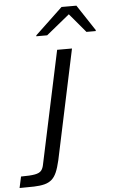

<svg xmlns="http://www.w3.org/2000/svg" viewBox="-166 -775 598 1017"><g transform="rotate(-5 133.5 -266.0)"><path d="M-104 202 -91 142Q-42 142 -17.5 137.5Q7 133 17 121Q27 109 31 86L158 -510H237L113 74Q104 113 93.5 137Q83 161 67.5 174.5Q52 188 29 194Q6 200 -26.5 201Q-59 202 -104 202ZM54 -591 55 -596 201 -734H280L371 -596L370 -591H321L236 -692L112 -591Z"/></g></svg>

Font: Saira Expanded
Style: Italic
Weight: 400
Width: 7
Italic angle: -12°
Designer: Hector Gatti with collaboration of the Omnibus-Type team
Foundry: Omnibus-Type
Version: Version 1.101